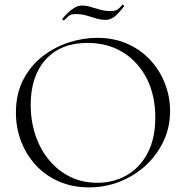

<svg xmlns="http://www.w3.org/2000/svg" viewBox="-20 -800 806 832"><path d="M366 12Q294 12 235.5 -13.5Q177 -39 135.5 -84Q94 -129 71.5 -187.5Q49 -246 49 -312Q49 -393 80.5 -454Q112 -515 164 -555.5Q216 -596 278 -616Q340 -636 401 -636Q475 -636 533.5 -609.5Q592 -583 633 -538Q674 -493 695.5 -436Q717 -379 717 -319Q717 -249 689 -189Q661 -129 612.5 -84Q564 -39 500.5 -13.5Q437 12 366 12ZM402 -8Q472 -8 529 -40.5Q586 -73 619.5 -136.5Q653 -200 653 -291Q653 -386 616.5 -458.5Q580 -531 514 -572.5Q448 -614 359 -614Q243 -614 178 -542Q113 -470 113 -346Q113 -276 133.5 -214.5Q154 -153 192.5 -106.5Q231 -60 284 -34Q337 -8 402 -8ZM461 -752Q481 -752 491.5 -760.5Q502 -769 510 -779Q512 -781 515.5 -777.5Q519 -774 517 -772Q490 -737 473 -725.5Q456 -714 439 -714Q416 -714 395.5 -720.5Q375 -727 354 -733Q333 -739 307 -739Q287 -739 277.5 -730.5Q268 -722 258 -712Q256 -711 252.5 -713.5Q249 -716 251 -719Q259 -730 272.5 -743Q286 -756 302 -766Q318 -776 335 -776Q353 -776 372.5 -770Q392 -764 414 -758Q436 -752 461 -752Z"/></svg>

Font: Cormorant Infant Light Light
Style: Regular
Weight: 300
Version: Version 4.001